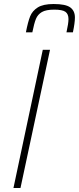

<svg xmlns="http://www.w3.org/2000/svg" viewBox="-20 -936 393 956"><path d="M47 0 193 -688H229L82 0ZM353 -849Q353 -822 343 -775H311Q321 -820 321 -841Q321 -866 306 -877Q291 -888 250 -888Q209 -888 188.5 -876Q168 -864 159 -842Q150 -820 141 -775H109Q119 -827 130 -854.5Q141 -882 168 -899Q195 -916 247 -916Q307 -916 330 -899Q353 -882 353 -849Z"/></svg>

Font: Saira Semi Condensed Thin
Style: Italic
Weight: 100
Width: 4
Italic angle: -12°
Designer: Hector Gatti with collaboration of the Omnibus-Type team
Foundry: Omnibus-Type
Version: Version 1.001; ttfautohint (v1.8)